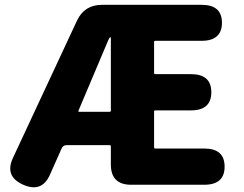

<svg xmlns="http://www.w3.org/2000/svg" viewBox="-20 -765 1010 795"><path d="M74 -1Q-2 -36 34 -112L299 -680Q330 -745 402 -745H815Q899 -745 899 -671Q899 -596 815 -596H623Q618 -596 618 -591V-463Q618 -458 623 -458H771Q855 -458 855 -383Q855 -308 771 -308H623Q618 -308 618 -303V-155Q618 -150 623 -150H826Q910 -150 910 -75Q910 0 826 0H523Q439 0 439 -84V-159Q439 -164 434 -164H256Q241 -164 235 -150L187 -42Q153 35 74 -1ZM305 -307Q303 -302 308 -302H434Q439 -302 439 -307V-606Q439 -611 436.5 -611Q434 -611 428 -598Z"/></svg>

Font: Resource Han Rounded JP Heavy
Style: Regular
Weight: 900
Designer: Cyano Hao (round all glyphs); Ryoko NISHIZUKA 西塚涼子 (kana, bopomofo & ideographs); Paul D. Hunt (Latin, Greek & Cyrillic)
Foundry: Cyano Hao
Version: 0.990